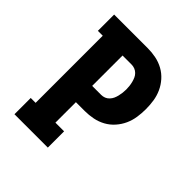

<svg xmlns="http://www.w3.org/2000/svg" viewBox="-200 -868 1001 1001"><g transform="rotate(45 300.0 -367.5)"><path d="M67 0V-120H103V-615H67V-735H315Q345 -735 375 -729Q405 -723 431.5 -708.5Q458 -694 478.5 -671Q499 -648 511.5 -620.5Q524 -593 528.5 -563Q533 -533 533 -503Q533 -473 528.5 -443Q524 -413 511.5 -385.5Q499 -358 478.5 -335Q458 -312 431.5 -297.5Q405 -283 375 -277Q345 -271 315 -271H249V-120H313V0ZM249 -391H315Q328 -391 339.5 -395.5Q351 -400 360 -409.5Q369 -419 374 -430Q379 -441 382 -453.5Q385 -466 386.5 -478.5Q388 -491 388 -503Q388 -516 386.5 -528.5Q385 -541 382 -553Q379 -565 374 -576.5Q369 -588 360 -597Q351 -606 339.5 -610.5Q328 -615 315 -615H249Z"/></g></svg>

Font: Iosevka Etoile Heavy
Style: Regular
Weight: 900
Designer: Belleve Invis
Foundry: Belleve Invis
Version: Version 22.1.2; ttfautohint (v1.8.4)